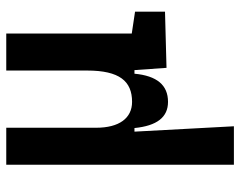

<svg xmlns="http://www.w3.org/2000/svg" viewBox="-98 -460 782 626"><g transform="rotate(-90 293.0 -147.0)"><path d="M273.9 9.8C328.6 9.8 358.9 -26.4 365.7 -99.6H377.4L384.8 4.9L567.9 0V-97.7L496.6 -108.4V-517.6H376V-253.9C376 -148.4 341.3 -107.4 273.9 -107.4C220.7 -107.4 189.5 -149.4 189.5 -224.6V-517.6H68.8V224.6H194.3L176.8 -99.6H188.5C195.8 -26.4 223.6 9.8 273.9 9.8Z"/></g></svg>

Font: Cascadia Code PL SemiBold
Style: Regular
Weight: 600
Monospace: yes
Designer: Aaron Bell
Foundry: Saja Typeworks
Version: Version 2404.023